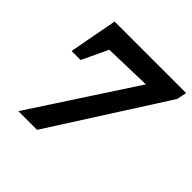

<svg xmlns="http://www.w3.org/2000/svg" viewBox="-162 -758 900 900"><g transform="rotate(45 288.5 -308.0)"><path d="M58 -376 103 -616H231L118 -376ZM109 -503 131 -616H517L497 -514ZM567 -567 205 0H81L483 -616H577Z"/></g></svg>

Font: Piazzolla Thin ExtraBold
Style: Italic
Weight: 800
Italic angle: -11.3°
Version: Version 2.005